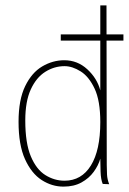

<svg xmlns="http://www.w3.org/2000/svg" viewBox="-20 -685 479 714"><path d="M216 9Q173 9 135 -15.5Q97 -40 73 -93Q49 -146 49 -232Q49 -314 73.5 -364.5Q98 -415 137 -438Q176 -461 219 -461Q268 -461 304.5 -427.5Q341 -394 353 -349V-665H376L377 -71Q377 -53 378 -35.5Q379 -18 386 0L362 -1Q355 -17 354 -47Q353 -77 353 -95Q346 -70 328.5 -46Q311 -22 283 -6.5Q255 9 216 9ZM220 -13Q283 -13 318 -69.5Q353 -126 353 -231Q353 -310 332 -355Q311 -400 280 -419.5Q249 -439 220 -439Q182 -439 148.5 -418Q115 -397 94.5 -352.5Q74 -308 74 -237Q74 -153 94.5 -104Q115 -55 148.5 -34Q182 -13 220 -13ZM206 -534V-557H439V-534Z"/></svg>

Font: Inconsolata SemiCondensed ExtraLight
Style: Regular
Weight: 200
Width: 4
Monospace: yes
Designer: Raph Levien, Cyreal, Brenton Simpson
Foundry: Raph Levien, Cyreal, Google
Version: Version 3.100; ttfautohint (v1.8.4.7-5d5b)